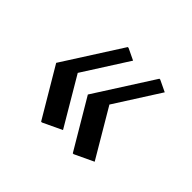

<svg xmlns="http://www.w3.org/2000/svg" viewBox="-113 -791 806 806"><g transform="rotate(45 290.5 -387.5)"><path d="M426.8 -627H431.6L482.9 -602.5L355 -401.9L481 -188.5L396 -148.4H391.1L261.2 -367.7ZM238.8 -627H243.7L294.9 -602.5L167 -401.9L293 -188.5L208 -148.4H203.1L73.2 -367.7Z"/></g></svg>

Font: Nova Cut
Style: Book
Weight: 400
Version: Version 2.000